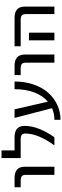

<svg xmlns="http://www.w3.org/2000/svg" viewBox="828 -1558 810 2506"><g transform="rotate(-90 1233.0 -305.0)"><path d="M42 -440V-520H162Q310 -520 310 -388V0H204V-372Q204 -409 187.5 -424.5Q171 -440 131 -440Z M696 -520Q843 -520 843 -388Q843 -213 695 0H588Q743 -213 743 -378Q743 -411 726.5 -425.5Q710 -440 670 -440H423V-690H523V-520Z M1159 -85Q1236 -151 1279 -261.5Q1322 -372 1322 -520H1422Q1422 -385 1383 -271.5Q1344 -158 1276 -81.5Q1208 -5 1117 37.5Q1026 80 922 80V0Q1005 0 1074 -31L947 -520H1059Z M1506 -440V-520H1626Q1774 -520 1774 -388V0H1668V-372Q1668 -409 1651.5 -424.5Q1635 -440 1595 -440Z M2060 -332V-100V0H1960V-100V-332ZM1882 -440V-520H2252Q2400 -520 2400 -388V0H2302V-372Q2302 -409 2285.5 -424.5Q2269 -440 2229 -440Z"/></g></svg>

Font: M PLUS 1p Medium
Style: Regular
Weight: 500
Version: Version 1.062